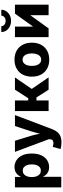

<svg xmlns="http://www.w3.org/2000/svg" viewBox="1022 -1826 1010 3095"><g transform="rotate(-90 1527.5 -278.0)"><path d="M55.2 204.1V-542.5H223.1V-451.7H229Q239.7 -476.6 259.5 -499Q279.3 -521.5 309.8 -535.6Q340.3 -549.8 382.8 -549.8Q440.9 -549.8 490.5 -519.3Q540 -488.8 570.3 -426.8Q600.6 -364.7 600.6 -270.5Q600.6 -179.7 571.3 -117.4Q542 -55.2 492.4 -23.4Q442.9 8.3 381.3 8.3Q340.8 8.3 310.5 -5.1Q280.3 -18.6 260.3 -40.3Q240.2 -62 229 -87.4H225.6V204.1ZM324.2 -125Q357.4 -125 379.9 -143.1Q402.3 -161.1 414.1 -194.1Q425.8 -227.1 425.8 -271Q425.8 -314.9 414.1 -347.7Q402.3 -380.4 379.9 -398.4Q357.4 -416.5 324.2 -416.5Q292 -416.5 268.8 -398.7Q245.6 -380.9 233.4 -348.4Q221.2 -315.9 221.2 -271Q221.2 -226.6 233.4 -193.8Q245.6 -161.1 268.8 -143.1Q292 -125 324.2 -125Z M673.3 192.9 707 67.9 733.9 72.8Q763.7 80.1 785.4 76.4Q807.1 72.8 818.8 59.3Q830.6 45.9 830.1 23.9L830.6 1L627.4 -542.5H806.6L887.7 -278.8Q903.8 -224.6 913.8 -170.2Q923.8 -115.7 937 -54.2H900.9Q914.1 -115.7 927.2 -170.7Q940.4 -225.6 957.5 -278.8L1043.9 -542.5H1220.7L992.7 59.1Q976.1 103.5 949.5 137Q922.9 170.4 882.1 189Q841.3 207.5 782.2 207.5Q751 207.5 722.2 203.6Q693.4 199.7 673.3 192.9Z M1285.6 0V-542.5H1456.1V-328.1H1491.7L1629.9 -542.5H1827.1L1642.1 -271.5L1828.6 0H1629.4L1504.4 -196.3H1456.1V0Z M2113.8 10.3Q2029.3 10.3 1967.5 -24.9Q1905.8 -60.1 1872.8 -123Q1839.8 -186 1839.8 -269.5Q1839.8 -353.5 1872.8 -416.5Q1905.8 -479.5 1967.5 -514.6Q2029.3 -549.8 2113.8 -549.8Q2198.7 -549.8 2260 -514.6Q2321.3 -479.5 2354.5 -416.5Q2387.7 -353.5 2387.7 -269.5Q2387.7 -186 2354.5 -123Q2321.3 -60.1 2260 -24.9Q2198.7 10.3 2113.8 10.3ZM2113.8 -120.1Q2146 -120.1 2168.5 -138.9Q2190.9 -157.7 2202.6 -191.4Q2214.4 -225.1 2214.4 -270Q2214.4 -315.4 2202.6 -348.9Q2190.9 -382.3 2168.5 -400.9Q2146 -419.4 2113.8 -419.4Q2081.5 -419.4 2058.8 -400.9Q2036.1 -382.3 2024.7 -349.1Q2013.2 -315.9 2013.2 -270Q2013.2 -225.1 2024.7 -191.4Q2036.1 -157.7 2058.8 -138.9Q2081.5 -120.1 2113.8 -120.1Z M3000 0H2830.1V-290.5H2826.7L2617.7 0H2477.1V-542.5H2647V-254.4H2649.9L2856 -542.5H3000ZM2738.3 -605.5Q2687.5 -605.5 2647 -626.5Q2606.4 -647.5 2582.8 -683.1Q2559.1 -718.8 2559.1 -762.7H2653.3Q2653.3 -732.9 2677.7 -712.9Q2702.1 -692.9 2738.3 -692.9Q2774.4 -692.9 2798.6 -712.9Q2822.8 -732.9 2822.8 -762.7H2918Q2918 -718.8 2894.3 -683.1Q2870.6 -647.5 2830.1 -626.5Q2789.6 -605.5 2738.3 -605.5Z"/></g></svg>

Font: Inter 16pt ExtraBold
Style: Regular
Weight: 800
Version: Version 4.001;git-66647c0bb